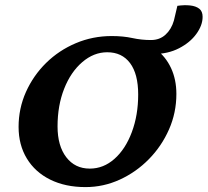

<svg xmlns="http://www.w3.org/2000/svg" viewBox="-20 -723 812 751"><path d="M673.8 -700.2Q701.2 -704.1 723.6 -701.7Q746.1 -699.2 759.3 -689Q772.5 -678.7 772.5 -657.2Q772.5 -624 748 -590.3Q723.6 -556.6 680.2 -534.2Q636.7 -511.7 580.1 -511.7L588.9 -531.2Q627.9 -502 648.9 -457Q669.9 -412.1 669.9 -355.5Q669.9 -282.2 641.1 -216.8Q612.3 -151.4 562.5 -100.6Q512.7 -49.8 448.7 -20.5Q384.8 8.8 314.5 8.8Q235.4 8.8 176.3 -20.5Q117.2 -49.8 85 -103Q52.7 -156.2 52.7 -226.6Q52.7 -298.8 81.5 -363.3Q110.4 -427.7 160.6 -477.1Q210.9 -526.4 276.9 -554.2Q342.8 -582 417 -582Q461.9 -582 497.6 -574.2Q533.2 -566.4 570.3 -566.4Q604.5 -566.4 627.4 -587.4Q650.4 -608.4 660.2 -642.6ZM331.1 -63.5Q384.8 -63.5 427.7 -101.6Q470.7 -139.6 495.6 -206.1Q520.5 -272.5 520.5 -353.5Q520.5 -433.6 488.8 -476.1Q457 -518.6 399.4 -518.6Q346.7 -518.6 301.8 -480Q256.8 -441.4 231 -376Q205.1 -310.5 205.1 -228.5Q205.1 -152.3 239.3 -107.9Q273.4 -63.5 331.1 -63.5Z"/></svg>

Font: Crimson Pro
Style: Bold Italic
Weight: 700
Italic angle: -12°
Designer: Jacques Le Bailly
Foundry: Baron von Fonthausen
Version: Version 1.003